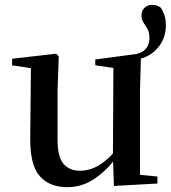

<svg xmlns="http://www.w3.org/2000/svg" viewBox="-20 -758 707 794"><path d="M258 16Q185 16 144.5 -29.5Q104 -75 105 -187L108 -492L134 -472L30 -488V-515L212 -536L223 -525L218 -385V-181Q218 -109 242.5 -80.5Q267 -52 311 -52Q355 -52 395.5 -78.5Q436 -105 468 -149L497 -103H458Q420 -52 369.5 -18Q319 16 258 16ZM451 11 447 -111V-113L449 -477L374 -488V-512L524 -532Q563 -535 580.5 -553.5Q598 -572 598 -599Q598 -624 590 -638Q582 -652 573.5 -664.5Q565 -677 565 -694Q565 -713 577.5 -725.5Q590 -738 608 -738Q618 -738 627 -735.5Q636 -733 645 -726Q655 -711 660.5 -693.5Q666 -676 666 -654Q666 -596 628 -555Q590 -514 524 -509L563 -530L559 -385V-35L631 -28V1Z"/></svg>

Font: Noto Serif TC SemiBold
Style: Regular
Weight: 600
Version: Version 2.002-H1;hotconv 1.1.0;makeotfexe 2.6.0